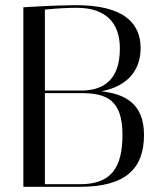

<svg xmlns="http://www.w3.org/2000/svg" viewBox="-20 -720 610 740"><path d="M70 0H288C467 0 535 -72 535 -200C535 -323 459 -358 371 -368C482 -390 522 -459 522 -535C522 -624 465 -703 263 -700C192 -699 115 -695 70 -692ZM153 -10V-361H301C388 -359 452 -337 452 -201C452 -75 410 -10 288 -10ZM275 -690C388 -690 442 -632 442 -533C442 -407 374 -374 301 -371H153V-683C199 -688 249 -690 275 -690Z"/></svg>

Font: Italiana
Style: Regular
Weight: 400
Designer: Santiago Orozco
Foundry: Santiago Orozco
Version: Version 1.000;PS 001.001;hotconv 1.0.56